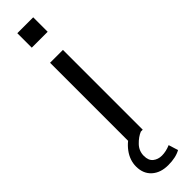

<svg xmlns="http://www.w3.org/2000/svg" viewBox="-308 -680 854 854"><g transform="rotate(-45 119.0 -253.0)"><path d="M23 0ZM79 0V-502H160V0ZM69 -607V-698H169V-607ZM129 192Q81 192 52 166Q23 140 23 95Q23 55 49 20Q75 -15 119 -36L148 0Q124 10 102.5 32.5Q81 55 81 86Q81 115 98 128.5Q115 142 139 142Q165 142 193 130L207 175Q177 192 129 192Z"/></g></svg>

Font: Winston
Style: Regular
Weight: 400
Designer: Original fonts by Vernon Adams / Changes by Cristiano Sobral
Foundry: Original fonts by Vernon Adams / Changes by Cristiano Sobral
Version: Version 2.503;July 17, 2020;FontCreator 13.0.0.2655 64-bit